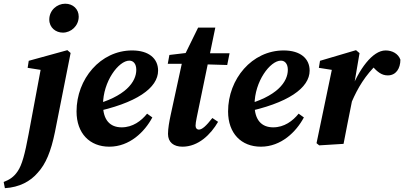

<svg xmlns="http://www.w3.org/2000/svg" viewBox="-104 -768 2158 1025"><path d="M-77.9 236.5C-0.6 232 58.5 200.2 97.6 153.9C140.6 107.3 168.1 40.6 189.3 -63.1L273 -485.2L255.7 -500.2L49.4 -443.4L43.6 -405.9L170 -386L116.6 -415.3L48.5 -50.9C28.6 55.8 13.4 113 -9.9 146.7C-30.6 177.4 -53.4 191.4 -84.4 203.5L-77.9 236.5ZM231.6 -593.8C275.6 -593.8 316.2 -629.9 316.2 -679.4C316.2 -719.3 285.9 -748.2 244.2 -748.2C200.1 -748.2 159.1 -713 159.1 -663.5C159.1 -620.5 193.7 -593.8 231.6 -593.8Z M479.6 15.1C588 15.1 668 -63.8 709.3 -141.1L681.3 -161.2C650 -122.2 604.3 -88.2 545.6 -88.2C483.5 -88.2 445.9 -127.2 445.9 -209C445.9 -333.4 529.4 -444.3 586.5 -444.3C607.4 -444.3 623.6 -428 623.6 -395.3C623.6 -332.6 568.9 -251.4 384.8 -204.9L387.4 -167.6C626.5 -216.4 740 -299.2 740 -391C740 -455.7 690.4 -498.7 601.4 -498.7C432 -498.7 304.6 -346.2 304.6 -173C304.6 -55.7 375.4 15.1 479.6 15.1Z M791.6 -427.3H911.1L916 -426.7L1109 -421L1121.5 -483.6H918.8V-488.7L800.3 -474.6L791.6 -427.3ZM870.1 15.1C955.3 15.1 1021.3 -50.4 1060.2 -117.6L1029.7 -138C996.6 -95.8 975.2 -76.1 957.5 -76.1C947.7 -76.1 940 -83.3 940 -96.9C940 -106.9 942.3 -120.7 946.1 -139.9L1045.4 -620.5H953.6L872.4 -455L806.9 -153.3C799.7 -119.4 792.9 -82.4 792.9 -53C792.9 -8.3 823.2 15.1 870.1 15.1Z M1288.6 15.1C1397 15.1 1477 -63.8 1518.3 -141.1L1490.3 -161.2C1459 -122.2 1413.3 -88.2 1354.6 -88.2C1292.5 -88.2 1254.9 -127.2 1254.9 -209C1254.9 -333.4 1338.4 -444.3 1395.5 -444.3C1416.4 -444.3 1432.6 -428 1432.6 -395.3C1432.6 -332.6 1377.9 -251.4 1193.8 -204.9L1196.4 -167.6C1435.5 -216.4 1549 -299.2 1549 -391C1549 -455.7 1499.4 -498.7 1410.4 -498.7C1241 -498.7 1113.6 -346.2 1113.6 -173C1113.6 -55.7 1184.4 15.1 1288.6 15.1Z M1773.8 -224.2C1805.6 -297.7 1845.2 -365.9 1914.6 -431.5V-437.5L1866.8 -432.4L1881.6 -416.1C1912.2 -382.9 1933.8 -365.5 1966.3 -365.5C2010 -365.5 2033.3 -402.1 2033.6 -449.4C2021.7 -482.1 1989.6 -498.7 1954.4 -498.7C1885 -498.7 1811.4 -398.4 1765.2 -276.1H1754.4L1773.8 -224.2ZM1585.8 -3.6 1600.1 8 1730.1 0C1743.8 -72.4 1758 -142.9 1772.3 -214.3L1790 -304L1785.6 -309.7L1815.4 -484.4L1796.6 -500.2L1604.4 -443.4L1598.3 -405.9L1724.7 -386L1671.6 -415L1585.8 -3.6Z"/></svg>

Font: Source Serif 4 Variable
Style: Italic
Weight: 400
Italic angle: -12°
Designer: Frank Grießhammer
Foundry: Adobe Systems Incorporated
Version: Version 4.004;hotconv 1.0.116;makeotfexe 2.5.65601